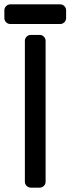

<svg xmlns="http://www.w3.org/2000/svg" viewBox="-28 -860 323 880"><path d="M86 -27V-673Q86 -684 94 -692Q102 -700 113 -700H154Q165 -700 173 -692Q181 -684 181 -673V-27Q181 -16 173 -8Q165 0 154 0H113Q102 0 94 -8Q86 -16 86 -27ZM-8 -777V-813Q-8 -824 0 -832Q8 -840 19 -840H248Q259 -840 267 -832Q275 -824 275 -813V-777Q275 -766 267 -758Q259 -750 248 -750H19Q8 -750 0 -758Q-8 -766 -8 -777Z"/></svg>

Font: Contemporary
Style: Regular
Weight: 400
Designer: Victor Tran
Foundry: Victor Tran
Version: Version 1.100